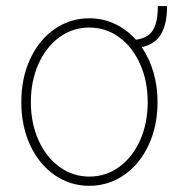

<svg xmlns="http://www.w3.org/2000/svg" viewBox="-20 -598 572 629"><path d="M444.3 -443.4Q469.2 -407.2 482.7 -361.3Q496.1 -315.4 496.1 -263.7Q496.1 -185.5 467 -123Q438 -60.5 386.7 -24.9Q335.4 10.7 272.5 10.7Q209.5 10.7 158.4 -24.9Q107.4 -60.5 78.6 -123Q49.8 -185.5 49.8 -263.7Q49.8 -341.8 78.6 -404.3Q107.4 -466.8 158.4 -502.4Q209.5 -538.1 272.5 -538.1Q316.9 -538.1 356.2 -519.8Q395.5 -501.5 425.3 -467.8Q465.3 -473.6 481.2 -499.5Q497.1 -525.4 497.1 -578.1H527.3Q527.3 -520 507.8 -486.6Q488.3 -453.1 444.3 -443.4ZM463.9 -263.7Q463.9 -332 439.2 -387.7Q414.6 -443.4 370.8 -475.6Q327.1 -507.8 272.5 -507.8Q217.8 -507.8 174.1 -475.6Q130.4 -443.4 105.7 -387.7Q81.1 -332 81.1 -263.7Q81.1 -195.3 105.7 -139.6Q130.4 -84 174.1 -51.8Q217.8 -19.5 272.5 -19.5Q327.6 -19.5 371.3 -51.8Q415 -84 439.5 -139.6Q463.9 -195.3 463.9 -263.7Z"/></svg>

Font: Pretendard Std Thin
Style: Regular
Weight: 100
Designer: Base glyphs from Inter by Rasmus Andersson; Hangeul glyphs from Noto Sans CJK(Source Han Sans) by Jang Soo-young and Kan
Foundry: Kil Hyung-jin
Version: Version 1.309